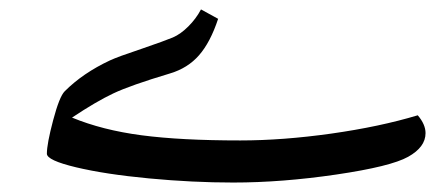

<svg xmlns="http://www.w3.org/2000/svg" viewBox="-20 -380 949 410"><path d="M478 9.8Q391.6 9.8 298.3 1Q205.1 -7.8 142.6 -22.7Q80.1 -37.6 80.1 -51.8Q80.1 -72.8 93.5 -123.3Q106.9 -173.8 118.2 -185.1Q157.2 -224.1 214.8 -251Q231.4 -258.8 282.7 -275.9Q332.5 -293 349.1 -300Q365.7 -307.1 382.3 -323.7Q398.9 -340.3 409.2 -359.9L445.8 -339.8Q429.2 -289.6 405 -262Q380.9 -234.4 342.8 -223.1Q258.3 -197.8 221.7 -180.4Q185.1 -163.1 133.8 -128.9Q198.7 -102.1 282.5 -91.1Q366.2 -80.1 493.2 -80.1Q583.5 -80.1 687.3 -94.7Q791 -109.4 872.1 -133.8Q888.7 -114.3 888.7 -95.7Q888.7 -65.9 851.6 -45.2Q814.5 -24.4 698.2 -7.3Q582 9.8 478 9.8Z"/></svg>

Font: Droid Arabic Naskh Colored
Style: Regular
Weight: 400
Designer: Pascal Zoghbi
Foundry: Ascender Corporation
Version: Version 1.00